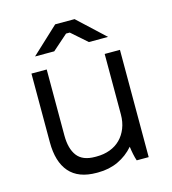

<svg xmlns="http://www.w3.org/2000/svg" viewBox="-108 -802 805 899"><g transform="rotate(-15 294.5 -353.0)"><path d="M250 8H257Q311 8 355 -12.5Q399 -33 431 -70Q433 -53 437 -33.5Q441 -14 446 0H504V-520H430V-227Q430 -190 418 -160Q406 -130 385 -109Q364 -88 334.5 -77Q305 -66 270 -66H262Q202 -66 175.5 -101Q149 -136 149 -200V-520H75V-187Q75 -92 118.5 -42Q162 8 250 8ZM466 -593 336 -714H242L112 -593H205L280 -659H298L373 -593Z"/></g></svg>

Font: Fixel Variable
Style: Regular
Weight: 100
Width: 3
Designer: AlfaBravo + MacPaw
Foundry: Kyrylo Tkachov, Marchela Mozhyna, Serhii Makarenko, Maria Weinstein, Zakhar Kryvoshyya
Version: Version 1.211